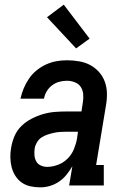

<svg xmlns="http://www.w3.org/2000/svg" viewBox="-20 -797 540 825"><path d="M153 8Q153 8 153 8Q153 8 153 8Q131 8 110.5 3.5Q90 -1 73.5 -12.5Q57 -24 46 -41.5Q35 -59 30 -78.5Q25 -98 24.5 -120Q24 -142 28 -163Q32 -188 42.5 -212.5Q53 -237 72 -255.5Q91 -274 115 -286.5Q139 -299 164.5 -306.5Q190 -314 215 -316Q240 -318 265 -318H330L336 -357Q339 -374 337.5 -392Q336 -410 327 -423.5Q318 -437 301.5 -443.5Q285 -450 268 -450Q251 -450 234.5 -445.5Q218 -441 204 -430.5Q190 -420 181 -405Q172 -390 169 -373H68Q73 -396 82 -417.5Q91 -439 104.5 -459Q118 -479 137 -494.5Q156 -510 178 -520Q200 -530 222.5 -534Q245 -538 268 -538Q294 -538 320 -533.5Q346 -529 367.5 -517.5Q389 -506 405.5 -487.5Q422 -469 430.5 -445.5Q439 -422 439.5 -395.5Q440 -369 435 -342L393 -88H426V0H277L291 -83Q280 -64 266 -46.5Q252 -29 233.5 -16.5Q215 -4 194.5 2Q174 8 153 8ZM183 -80Q206 -80 229.5 -89Q253 -98 270.5 -115.5Q288 -133 297.5 -156Q307 -179 311 -202L315 -231H265Q251 -231 237.5 -230Q224 -229 210.5 -226Q197 -223 183.5 -218.5Q170 -214 158 -206Q146 -198 138.5 -185Q131 -172 129 -159Q127 -145 128 -130.5Q129 -116 135.5 -104Q142 -92 155 -86Q168 -80 183 -80ZM307 -589 182 -723 254 -777 365 -631Z"/></svg>

Font: Iosevka Curly Slab SmBdObl
Style: Regular
Weight: 600
Italic angle: -9°
Monospace: yes
Designer: Belleve Invis
Foundry: Belleve Invis
Version: Version 11.0.0; ttfautohint (v1.8.3)